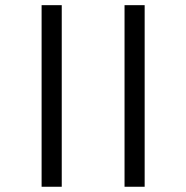

<svg xmlns="http://www.w3.org/2000/svg" viewBox="-20 -682 711 732"><path d="M138.6 -662.3H215.4V30H138.6ZM454.8 -662.3H531.5V30H454.8Z"/></svg>

Font: Anek Bangla Medium
Style: Regular
Weight: 500
Designer: Sulekha Rajkumar (Bangla), Yesha Goshar (Latin)
Foundry: Ek Type
Version: Version 1.003